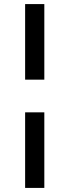

<svg xmlns="http://www.w3.org/2000/svg" viewBox="-20 -720 340 940"><path d="M103 -170H197V200H103ZM103 -700H197V-330H103Z"/></svg>

Font: PT Root UI Web Medium
Style: Regular
Weight: 500
Designer: Vitaly Kuzmin
Foundry: ParaType Ltd.
Version: Version 1.001W